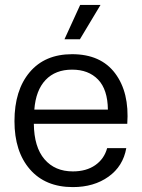

<svg xmlns="http://www.w3.org/2000/svg" viewBox="-20 -754 578 783"><path d="M277 9Q165 9 102 -63.5Q39 -136 39 -260Q39 -386 101 -459.5Q163 -533 274 -533Q391 -533 449.5 -455Q508 -377 499 -249H118Q119 -154 161.5 -104.5Q204 -55 277 -55Q332 -55 368.5 -80.5Q405 -106 417 -150H495Q482 -76 422.5 -33.5Q363 9 277 9ZM243 -594 307 -734H390L306 -594ZM120 -307H420Q419 -389 380 -429.5Q341 -470 274 -470Q206 -470 166 -428Q126 -386 120 -307Z"/></svg>

Font: Mona Sans
Style: Regular
Weight: 400
Designer: Deni Anggara
Foundry: GitHub
Version: Version 2.000;Glyphs 3.2.3 (3260)